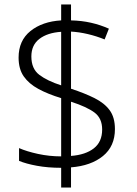

<svg xmlns="http://www.w3.org/2000/svg" viewBox="-20 -779 611 857"><path d="M253 -30Q194 -30 145 -39Q96 -48 65 -61V-118Q99 -103 149.5 -92Q200 -81 253 -81V-341Q194 -359 151.5 -382Q109 -405 86 -438Q63 -471 63 -522Q63 -598 116 -640.5Q169 -683 253 -688V-759H297V-688Q344 -687 386 -677.5Q428 -668 466 -651L447 -603Q410 -618 371.5 -627Q333 -636 297 -638V-383Q358 -363 402 -341Q446 -319 469.5 -287Q493 -255 493 -203Q493 -126 439.5 -82.5Q386 -39 297 -32V58H253ZM253 -637Q192 -633 156 -605.5Q120 -578 120 -527Q120 -472 155.5 -445Q191 -418 253 -398ZM297 -83Q362 -88 399 -117Q436 -146 436 -201Q436 -251 402 -276.5Q368 -302 297 -325Z"/></svg>

Font: Noto Sans Arabic UI Lt
Style: Regular
Weight: 300
Designer: Monotype Design Team, Nadine Chahine and Nizar Qandah
Foundry: Monotype Imaging Inc.
Version: Version 2.010; ttfautohint (v1.8.4.7-5d5b)